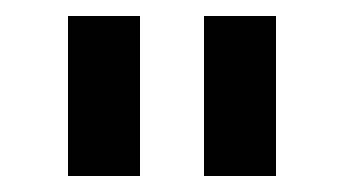

<svg xmlns="http://www.w3.org/2000/svg" viewBox="-20 -720 430 240"><path d="M65 -500V-700H155V-500ZM235 -500V-700H325V-500Z"/></svg>

Font: Golos Text
Style: Regular
Weight: 400
Designer: A.Korolkova, Vitaly Kuzmin
Foundry: ParaType Ltd
Version: Version 2.004